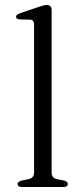

<svg xmlns="http://www.w3.org/2000/svg" viewBox="-20 -752 330 772"><path d="M187.5 -711.5V-58Q187.5 -36 209.5 -31.5L236 -26.5Q252.5 -22.5 252.5 -12.5Q252.5 0 234 0H68.5Q51 0 51 -12.5Q51 -22 67 -26L94.5 -31.5Q117 -36.5 117 -58V-653.5Q117 -672 101 -673L59.5 -674Q44.5 -675 44.5 -684.5Q44.5 -693.5 61 -699L133.5 -723.5Q157 -732 168 -732Q187.5 -732 187.5 -711.5Z"/></svg>

Font: Fraunces 9pt Light
Style: Regular
Weight: 300
Version: Version 1.000;[0bf87f6ff]